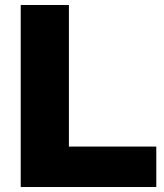

<svg xmlns="http://www.w3.org/2000/svg" viewBox="-20 -749 658 769"><path d="M63 0V-729H256V-162H606V0Z"/></svg>

Font: BDO Grotesk Black
Style: Regular
Weight: 900
Designer: Deni Anggara
Foundry: Lokal Container
Version: Version 2.000